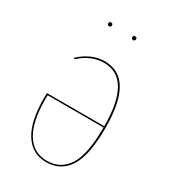

<svg xmlns="http://www.w3.org/2000/svg" viewBox="-175 -786 783 883"><g transform="rotate(30 217.0 -344.0)"><path d="M371 -264Q371 -117 330 -54Q289 9 212 9Q138 9 97.5 -54.5Q57 -118 57 -241Q57 -259 58 -268H362Q362 -520 216 -520Q148 -520 89 -466L84 -471Q146 -528 216 -528Q371 -528 371 -264ZM362 -261H66Q65 -255 65 -241Q65 -121 103 -59.5Q141 2 212 2Q285 2 323.5 -58.5Q362 -119 362 -261ZM161 -687Q161 -677 151 -677Q147 -677 144 -680Q141 -683 141 -687Q141 -697 151 -697Q161 -697 161 -687ZM289 -687Q289 -683 286 -680Q283 -677 279 -677Q275 -677 272 -680Q269 -683 269 -687Q269 -697 279 -697Q289 -697 289 -687Z"/></g></svg>

Font: Fira Sans Compressed Eight
Style: Regular
Weight: 100
Width: 1
Designer: bBox Type GmbH & Carrois Corporate GbR & Edenspiekermann AG
Foundry: bBox Type GmbH & Carrois Corporate GbR & Edenspiekermann AG
Version: Version 4.301